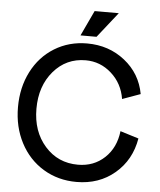

<svg xmlns="http://www.w3.org/2000/svg" viewBox="-57 -871 777 932"><g transform="rotate(5 332.0 -405.0)"><path d="M350.1 12.2Q260.3 12.2 188.5 -31.2Q116.7 -74.7 76.4 -151.9Q36.1 -229 36.1 -325.2Q36.1 -421.4 75.4 -498.3Q114.7 -575.2 185.3 -618.7Q255.9 -662.1 344.2 -662.1Q450.2 -662.1 528.1 -600.3Q606 -538.6 624 -439.9L536.1 -408.2Q523.9 -483.4 469.7 -531.7Q415.5 -580.1 344.2 -580.1Q249.5 -580.1 187.7 -508.1Q126 -436 126 -325.2Q126 -214.8 189.2 -143.3Q252.4 -71.8 350.1 -71.8Q427.2 -71.8 480 -121.3Q532.7 -170.9 542 -252L631.8 -224.1Q613.8 -118.2 536.9 -53Q460 12.2 350.1 12.2ZM308.1 -698.2 366.2 -821.8H483.9L386.2 -698.2Z"/></g></svg>

Font: Apfel Grotezk
Style: Regular
Weight: 400
Designer: Luigi Gorlero
Foundry: © 2023, Luigi Gorlero & Collletttivo
Version: Version 2.000;Glyphs 3.2 (3217)